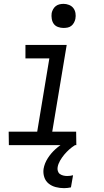

<svg xmlns="http://www.w3.org/2000/svg" viewBox="-20 -753 540 996"><path d="M376 0H26L25 -70H173L236 -450H112V-520H326L251 -70H375ZM309 -608Q295 -608 281 -613Q267 -618 259 -629Q251 -640 248.5 -655Q246 -670 248 -685Q250 -695 255.5 -705Q261 -715 269.5 -721.5Q278 -728 288.5 -730.5Q299 -733 310 -733Q324 -733 338 -727.5Q352 -722 360.5 -711Q369 -700 371.5 -685Q374 -670 371 -655Q369 -645 363.5 -635Q358 -625 349.5 -618.5Q341 -612 330.5 -610Q320 -608 309 -608ZM312 223Q290 223 269 217.5Q248 212 232 199Q216 186 209.5 165.5Q203 145 206 123Q211 94 228 67.5Q245 41 268.5 20Q292 -1 319.5 -16Q347 -31 375 -39L369 0Q353 10 339 22.5Q325 35 313 49.5Q301 64 291.5 80.5Q282 97 279 114Q277 124 280 134Q283 144 290.5 149.5Q298 155 308 157.5Q318 160 328 160Q336 160 344 159Q352 158 359 156L348 219Q339 221 330 222Q321 223 312 223Z"/></svg>

Font: Iosevka Term Curly Oblique
Style: Regular
Weight: 400
Italic angle: -9°
Designer: Belleve Invis
Foundry: Belleve Invis
Version: Version 32.3.0